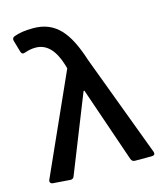

<svg xmlns="http://www.w3.org/2000/svg" viewBox="-105 -763 724 850"><g transform="rotate(-15 256.5 -338.0)"><path d="M33.2 2 111.3 7.8C120.1 8.8 127 4.9 129.9 -3.9L270.5 -357.4H274.4L392.6 -12.7C395.5 -4.9 401.4 0 410.2 0H487.3C499 0 503.9 -5.9 500 -17.6L325.2 -484.4C282.2 -619.1 228.5 -683.6 126 -683.6C85.9 -683.6 61.5 -678.7 39.1 -670.9C30.3 -668 26.4 -660.2 29.3 -651.4L44.9 -597.7C47.9 -586.9 54.7 -585 65.4 -588.9C79.1 -593.8 94.7 -597.7 114.3 -597.7C165 -597.7 200.2 -560.5 221.7 -490.2L226.6 -472.7L22.5 -17.6C17.6 -7.8 22.5 1 33.2 2Z"/></g></svg>

Font: Ed Sans Neue Medium
Style: Regular
Weight: 500
Designer: Stephen Hutchings
Version: Version 1.004;PS 001.004;hotconv 1.0.88;makeotf.lib2.5.64775